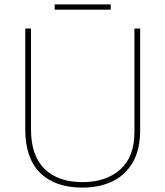

<svg xmlns="http://www.w3.org/2000/svg" viewBox="-20 -844 752 874"><path d="M618 -252Q618 -163 584.5 -105Q551 -47 492 -18.5Q433 10 355 10Q231 10 163 -57Q95 -124 95 -254V-714H121V-256Q121 -136 182.5 -75.5Q244 -15 356 -15Q463 -15 527.5 -72.5Q592 -130 592 -244V-714H618ZM484 -824V-800H229V-824Z"/></svg>

Font: Noto Sans Tamil Thin
Style: Regular
Weight: 100
Designer: Jelle Bosma - Monotype Design Team
Foundry: Monotype Imaging Inc.
Version: Version 2.004; ttfautohint (v1.8.4.7-5d5b)